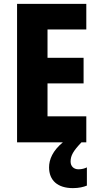

<svg xmlns="http://www.w3.org/2000/svg" viewBox="-20 -734 509 990"><path d="M344 99C344 68 358 44 400 0H425V-134H225V-304H411V-436H225V-582H425V-714H68V0H304C252 43 233 88 233 129C233 196 277 236 356 236C387 236 411 230 428 223V129C418 134 403 139 385 139C360 139 344 123 344 99Z"/></svg>

Font: Noto Sans Myanmar UI Condensed ExtraBold
Style: Regular
Weight: 800
Width: 3
Designer: Monotype Design Team
Foundry: Monotype Imaging Inc.
Version: Version 2.103